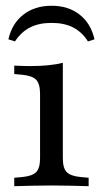

<svg xmlns="http://www.w3.org/2000/svg" viewBox="-20 -640 346 660"><path d="M117.7 -206.5V-316.9Q117.7 -351.6 104.4 -365.7Q91.1 -379.8 55.6 -383.1L29 -385.5V-414.5Q45.2 -413.7 58.1 -413.3Q71 -412.9 84.7 -412.9Q117.7 -412.9 146 -415.7Q174.2 -418.5 196 -424.2V-414.5V-206.5ZM157.3 -2.4Q119.4 -2.4 89.9 -1.6Q60.5 -0.8 29 0V-29L56.5 -31.5Q91.1 -34.7 104.4 -48.4Q117.7 -62.1 117.7 -96V-206.5H196V-96Q196 -62.1 209.3 -48.4Q222.6 -34.7 257.3 -31.5L284.7 -29V0Q253.2 -0.8 223.8 -1.6Q194.4 -2.4 157.3 -2.4ZM157.3 -620.2Q215.3 -620.2 254 -589.5Q292.7 -558.9 304.8 -504.8L282.3 -497.6Q262.1 -529.8 231.5 -545.6Q200.8 -561.3 157.3 -561.3Q113.7 -561.3 83.1 -545.6Q52.4 -529.8 31.5 -497.6L8.9 -504.8Q21 -558.9 60.1 -589.5Q99.2 -620.2 157.3 -620.2Z"/></svg>

Font: Playfair 5pt SemiExpanded Light
Style: Regular
Weight: 400
Version: Version 2.203